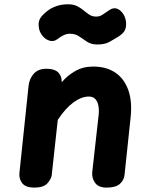

<svg xmlns="http://www.w3.org/2000/svg" viewBox="-20 -854 690 874"><path d="M136 0Q97 0 81.2 -20Q65.5 -40 68.5 -67.5L110 -463Q113.5 -496 133.8 -518.5Q154 -541 191 -541Q227 -541 243.8 -525.5Q260.5 -510 261 -482.5V-479.5Q285.5 -509 321.5 -530Q357.5 -551 404 -551Q464 -551 504.8 -523.5Q545.5 -496 564 -444Q582.5 -392 574.5 -318.5L547 -58.5Q544.5 -34 525.8 -17Q507 0 465 0Q428.5 0 412.8 -21.8Q397 -43.5 400 -71.5L429 -330.5Q431.5 -353.5 428 -372.5Q424.5 -391.5 414 -403Q403.5 -414.5 384.5 -414.5Q351 -414.5 314.8 -388.2Q278.5 -362 243 -308.5L215.5 -57Q213.5 -40 196.2 -20Q179 0 136 0ZM423.5 -651.5Q395 -651.5 376.5 -663.8Q358 -676 340.5 -688.2Q323 -700.5 296.5 -700.5Q285.5 -700.5 272.2 -695Q259 -689.5 241.5 -676Q225 -663 205.5 -668.8Q186 -674.5 171.8 -693Q157.5 -711.5 156 -736Q154 -759.5 166.8 -776.2Q179.5 -793 201.5 -808.5Q217 -819.5 239.5 -827Q262 -834.5 289.5 -834.5Q314.5 -834.5 331.2 -826Q348 -817.5 361 -806.5Q374 -795.5 387 -787Q400 -778.5 418 -778.5Q434.5 -778.5 446.2 -786.8Q458 -795 478.5 -808.5Q497 -821 514 -814Q531 -807 542 -788.8Q553 -770.5 554 -749Q555 -726 546 -712Q537 -698 513 -683.5Q497.5 -674 477.2 -662.8Q457 -651.5 423.5 -651.5Z"/></svg>

Font: Edu NSW ACT Hand Pre
Style: Regular
Weight: 400
Designer: Tina and Corey Anderson, Eben Sorkin, Mirko Velimirovic
Foundry: Sorkin Type Co.
Version: Version 2.000